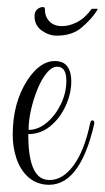

<svg xmlns="http://www.w3.org/2000/svg" viewBox="-20 -523 297 544"><path d="M108 0Q77 -4 56.5 -24.5Q36 -45 26 -76Q16 -107 16 -141Q16 -231 57 -295Q93 -350 135 -350Q160 -350 171 -334.5Q182 -319 182 -293Q182 -258 166 -223Q150 -188 122.5 -165.5Q95 -143 60 -143Q60 -23 110 -14Q114 -13 121 -13Q158 -13 188.5 -54.5Q219 -96 235 -172Q237 -182 242 -182Q248 -182 247 -172Q205 11 108 0ZM61 -155Q88 -155 112.5 -175.5Q137 -196 152.5 -228Q168 -260 168 -294Q168 -334 142 -334Q127 -334 112.5 -316.5Q98 -299 86.5 -271Q75 -243 68 -212.5Q61 -182 61 -155ZM141 -422Q119 -422 99.5 -435.5Q80 -449 78 -472Q78 -475 78 -479Q78 -483 79 -486Q81 -494 88 -498.5Q95 -503 101 -503Q107 -503 107 -499Q107 -476 120 -462.5Q133 -449 156 -449Q176 -449 198 -460Q220 -471 240 -498H257Q257 -497 252 -489Q239 -469 212 -445.5Q185 -422 141 -422Z"/></svg>

Font: Updock
Style: Regular
Weight: 400
Designer: Robert E. Leuschke
Foundry: Robert E. Leuschke
Version: Version 1.010; ttfautohint (v1.8.4.7-5d5b)